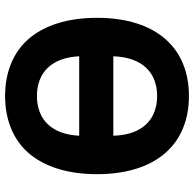

<svg xmlns="http://www.w3.org/2000/svg" viewBox="-24 -726 762 754"><g transform="rotate(-90 357.0 -349.0)"><path d="M357 12C265 12 187 -19 134 -80C81 -140 50 -230 50 -349C50 -468 81 -558 134 -619C187 -679 265 -710 357 -710C449 -710 527 -679 580 -619C633 -558 664 -468 664 -349C664 -230 633 -140 580 -80C527 -19 449 12 357 12ZM357 -113C450 -113 509 -172 513 -285H201C204 -172 264 -113 357 -113ZM357 -585C265 -585 206 -527 201 -419H513C508 -527 449 -585 357 -585Z"/></g></svg>

Font: Plexus Sans Bold
Style: Regular
Weight: 700
Version: Version 2.001;PS 002.001;hotconv 1.0.70;makeotf.lib2.5.58329